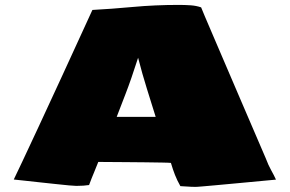

<svg xmlns="http://www.w3.org/2000/svg" viewBox="-20 -728 1151 763"><path d="M755.4 14.6Q740.2 14.6 725.6 13.4Q710.9 12.2 696.8 11.7Q683.6 -11.7 675.3 -33Q667 -54.2 659.2 -80.6Q652.3 -81.5 624.3 -82Q596.2 -82.5 557.6 -83Q519 -83.5 480 -83.7Q440.9 -84 410.9 -84.2Q380.9 -84.5 370.6 -84.5Q360.4 -58.1 352.8 -40.5Q345.2 -22.9 334 7.3Q323.2 8.8 311.3 9.8Q299.3 10.7 283.2 10.7Q276.9 10.7 254.6 8.8Q232.4 6.8 201.7 3.4Q170.9 0 138.2 -3.4Q105.5 -6.8 77.9 -10Q50.3 -13.2 34.7 -14.6Q53.2 -52.2 132.3 -221.9Q211.4 -391.6 347.2 -688.5Q420.9 -692.4 508.5 -700.4Q596.2 -708.5 690.9 -708.5Q713.9 -708.5 736.6 -707Q759.3 -705.6 779.3 -698.7Q779.8 -696.8 793.2 -665Q806.6 -633.3 828.9 -581.5Q851.1 -529.8 878.4 -466.1Q905.8 -402.3 934.3 -335.7Q962.9 -269 989.3 -207.8Q1015.6 -146.5 1035.6 -100.1Q1046.9 -70.3 1057.9 -51Q1068.8 -31.7 1076.7 -14.2Q985.8 -5.9 927.5 -0.2Q869.1 5.4 835.4 8.3Q801.8 11.2 785.6 12.7Q769.5 14.2 763.9 14.4Q758.3 14.6 755.4 14.6ZM443.8 -263.7H598.6Q581.5 -318.8 563.7 -375.5Q545.9 -432.1 528.8 -498.5Q500.5 -410.2 479.2 -355.5Q458 -300.8 443.8 -263.7Z"/></svg>

Font: Seymour One
Style: Regular
Weight: 400
Designer: Vernon Adams
Foundry: Vernon Adams
Version: Version 1.100; ttfautohint (v1.8.4.7-5d5b);gftools[0.9.33]